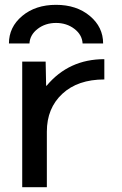

<svg xmlns="http://www.w3.org/2000/svg" viewBox="-20 -775 504 795"><path d="M407 -595H322Q320 -631 288 -655.5Q256 -680 212 -680Q168 -680 136 -655.5Q104 -631 102 -595H17Q17 -663 72 -709Q127 -755 212 -755Q297 -755 352 -709Q407 -663 407 -595ZM412 -530V-446Q302 -446 238 -386.5Q174 -327 174 -230V0H72V-520H169L171 -420H173Q265 -530 412 -530Z"/></svg>

Font: M PLUS 1p Medium
Style: Regular
Weight: 500
Version: Version 1.062